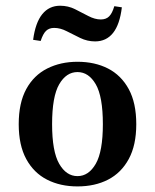

<svg xmlns="http://www.w3.org/2000/svg" viewBox="-20 -646 546 677"><path d="M253.2 11.3Q192.7 11.3 146 -12.5Q99.2 -36.3 72.6 -85.1Q46 -133.9 46 -208.1Q46 -283.1 72.6 -331.9Q99.2 -380.6 146.4 -404.4Q193.5 -428.2 253.2 -428.2Q314.5 -428.2 360.9 -404.4Q407.3 -380.6 433.9 -331.9Q460.5 -283.1 460.5 -208.1Q460.5 -133.9 433.9 -85.1Q407.3 -36.3 360.9 -12.5Q314.5 11.3 253.2 11.3ZM253.2 -25Q292.7 -25 317.7 -68.5Q342.7 -112.1 342.7 -208.1Q342.7 -305.6 317.7 -348.8Q292.7 -391.9 253.2 -391.9Q213.7 -391.9 188.7 -348.8Q163.7 -305.6 163.7 -208.1Q163.7 -112.1 188.7 -68.5Q213.7 -25 253.2 -25ZM315.3 -500Q287.9 -500 262.9 -512.1Q237.9 -524.2 215.3 -535.9Q192.7 -547.6 171 -547.6Q153.2 -547.6 142.3 -537.1Q131.5 -526.6 123.4 -501.6L96.8 -505.6Q104.8 -566.1 129 -596Q153.2 -625.8 191.9 -625.8Q220.2 -625.8 244.4 -613.7Q268.5 -601.6 291.5 -589.5Q314.5 -577.4 335.5 -577.4Q354 -577.4 364.9 -588.3Q375.8 -599.2 383.1 -624.2L409.7 -620.2Q402.4 -559.7 378.6 -529.8Q354.8 -500 315.3 -500Z"/></svg>

Font: Playfair 9pt
Style: Bold
Weight: 700
Designer: Claus Eggers Sørensen
Foundry: Claus Eggers Sørensen
Version: Version 2.203